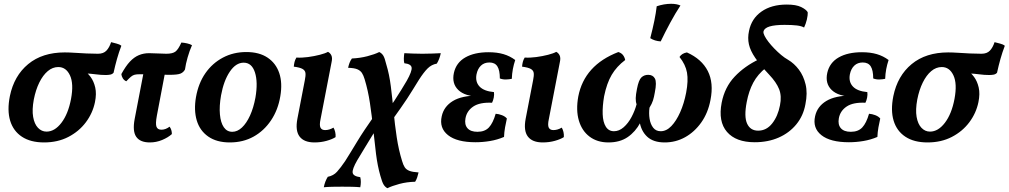

<svg xmlns="http://www.w3.org/2000/svg" viewBox="-20 -741 5311 1011"><path d="M212 9Q141 9 95.5 -21Q50 -51 33.5 -105.5Q17 -160 32 -235Q54 -342 128.5 -403.5Q203 -465 321 -465Q344 -465 374 -463Q404 -461 435.5 -459.5Q467 -458 496 -458Q525 -458 540.5 -474.5Q556 -491 565 -519Q579 -515 594 -511.5Q609 -508 619 -500Q606 -466 596 -430.5Q586 -395 578 -358Q571 -350 560 -348Q549 -346 537 -346Q511 -346 486 -349.5Q461 -353 420 -355L418 -373Q440 -359 457 -336Q474 -313 481.5 -280Q489 -247 480 -203Q468 -145 432 -97Q396 -49 340 -20Q284 9 212 9ZM225 -48Q268 -48 303.5 -94.5Q339 -141 354 -220Q369 -300 348.5 -344Q328 -388 287 -388Q257 -388 231.5 -366.5Q206 -345 187 -306.5Q168 -268 158 -217Q148 -163 154.5 -125.5Q161 -88 180 -68Q199 -48 225 -48Z M645 -313Q633 -318 626.5 -329Q620 -340 619 -351Q642 -393 664 -416.5Q686 -440 711 -450.5Q736 -461 765 -461Q788 -461 812 -459.5Q836 -458 856 -458Q889 -458 904 -469.5Q919 -481 935 -517Q950 -516 965.5 -512.5Q981 -509 991 -503Q978 -474 968 -439Q958 -404 954 -375Q946 -360 930.5 -353.5Q915 -347 872 -347Q848 -347 819 -348Q790 -349 763 -349.5Q736 -350 715 -350Q699 -350 689 -347.5Q679 -345 669.5 -337Q660 -329 645 -313ZM769 9Q718 9 697.5 -20.5Q677 -50 689 -114L738 -369H851L806 -132Q798 -89 804 -73.5Q810 -58 830 -58Q852 -58 873 -74Q885 -58 885 -35Q865 -17 834 -4Q803 9 769 9Z M1190 9Q1121 9 1076.5 -22Q1032 -53 1016 -107Q1000 -161 1012 -230Q1025 -303 1061.5 -355.5Q1098 -408 1153.5 -437.5Q1209 -467 1277 -467Q1345 -467 1389 -437.5Q1433 -408 1450.5 -356Q1468 -304 1456 -234Q1444 -162 1407 -107Q1370 -52 1315 -21.5Q1260 9 1190 9ZM1203 -47Q1230 -47 1254 -69.5Q1278 -92 1296.5 -132.5Q1315 -173 1325 -227Q1339 -308 1322.5 -359.5Q1306 -411 1263 -411Q1222 -411 1190 -363.5Q1158 -316 1144 -239Q1134 -182 1138 -138.5Q1142 -95 1158.5 -71Q1175 -47 1203 -47Z M1636 9Q1581 9 1557.5 -22Q1534 -53 1546 -116L1585 -318Q1590 -342 1588.5 -356Q1587 -370 1573 -378Q1559 -386 1527 -390Q1528 -403 1531 -415Q1534 -427 1541 -438Q1568 -436 1601.5 -440.5Q1635 -445 1664 -452.5Q1693 -460 1707 -468Q1719 -462 1725 -449Q1731 -436 1726 -414L1668 -114Q1661 -82 1667.5 -69Q1674 -56 1692 -56Q1714 -56 1736 -69Q1742 -59 1745 -46Q1748 -33 1747 -19Q1730 -8 1700 0.5Q1670 9 1636 9Z M2020 250Q2008 244 2000 231Q1992 218 1983 185Q1968 133 1960 69.5Q1952 6 1945 -62.5Q1938 -131 1928 -198Q1918 -265 1900 -324Q1894 -344 1886 -356.5Q1878 -369 1862 -376Q1846 -383 1813 -384Q1816 -398 1820.5 -410Q1825 -422 1833 -433Q1876 -435 1914.5 -445Q1953 -455 1977 -467Q1990 -461 1998 -448.5Q2006 -436 2014 -402Q2030 -350 2038 -286Q2046 -222 2052.5 -153.5Q2059 -85 2069 -18.5Q2079 48 2097 106Q2103 127 2111 139.5Q2119 152 2135.5 158.5Q2152 165 2184 167Q2181 180 2177 192.5Q2173 205 2166 216Q2122 217 2083 227.5Q2044 238 2020 250ZM1877 245Q1858 243 1832.5 242.5Q1807 242 1782 242Q1756 242 1730.5 242.5Q1705 243 1685 245Q1688 229 1693.5 215Q1699 201 1706 190Q1736 184 1754.5 163.5Q1773 143 1797 108Q1809 89 1825 63Q1841 37 1860 5.5Q1879 -26 1900.5 -58Q1922 -90 1943 -120L1958 -56Q1952 -47 1937.5 -23Q1923 1 1903 33.5Q1883 66 1861 103Q1834 150 1837 168.5Q1840 187 1877 192Q1880 203 1880 217Q1880 231 1877 245ZM2038 -99 2025 -164Q2040 -185 2057.5 -212Q2075 -239 2092.5 -267Q2110 -295 2122 -316Q2150 -366 2147.5 -385Q2145 -404 2109 -408Q2106 -419 2106.5 -433.5Q2107 -448 2109 -461Q2129 -460 2154 -459Q2179 -458 2204 -458Q2230 -458 2256 -459Q2282 -460 2301 -461Q2298 -446 2292.5 -431.5Q2287 -417 2280 -406Q2252 -401 2231.5 -380.5Q2211 -360 2186 -321Q2168 -292 2153.5 -268.5Q2139 -245 2124 -222Q2109 -199 2088.5 -170Q2068 -141 2038 -99Z M2484 8Q2386 8 2339 -29.5Q2292 -67 2306 -129Q2317 -180 2364.5 -209Q2412 -238 2499 -238L2503 -233Q2429 -233 2393.5 -267Q2358 -301 2370 -357Q2382 -411 2430 -438.5Q2478 -466 2553 -466Q2597 -466 2631 -456Q2665 -446 2693 -425Q2685 -401 2680.5 -377Q2676 -353 2675 -326Q2662 -323 2644.5 -322.5Q2627 -322 2612 -328Q2612 -371 2599 -391.5Q2586 -412 2557 -412Q2530 -412 2512.5 -395.5Q2495 -379 2489 -349Q2482 -310 2505 -285.5Q2528 -261 2581 -256Q2583 -243 2580 -227.5Q2577 -212 2571 -200Q2506 -203 2472 -180Q2438 -157 2431 -118Q2425 -85 2441.5 -66Q2458 -47 2494 -47Q2533 -47 2554.5 -70Q2576 -93 2590 -142Q2606 -141 2623 -134.5Q2640 -128 2649 -117Q2644 -96 2639.5 -70.5Q2635 -45 2634 -20Q2599 -5 2560.5 1.5Q2522 8 2484 8Z M2838 9Q2783 9 2759.5 -22Q2736 -53 2748 -116L2787 -318Q2792 -342 2790.5 -356Q2789 -370 2775 -378Q2761 -386 2729 -390Q2730 -403 2733 -415Q2736 -427 2743 -438Q2770 -436 2803.5 -440.5Q2837 -445 2866 -452.5Q2895 -460 2909 -468Q2921 -462 2927 -449Q2933 -436 2928 -414L2870 -114Q2863 -82 2869.5 -69Q2876 -56 2894 -56Q2916 -56 2938 -69Q2944 -59 2947 -46Q2950 -33 2949 -19Q2932 -8 2902 0.5Q2872 9 2838 9Z M3184 9Q3125 9 3084.5 -21.5Q3044 -52 3028 -106.5Q3012 -161 3025 -233Q3057 -398 3236 -467Q3252 -462 3260.5 -451Q3269 -440 3272 -425Q3227 -391 3201 -347Q3175 -303 3161 -234Q3152 -181 3153.5 -139.5Q3155 -98 3170 -74Q3185 -50 3213 -50Q3240 -50 3264 -71Q3288 -92 3305.5 -125Q3323 -158 3332 -192Q3327 -206 3327.5 -224.5Q3328 -243 3334 -273Q3343 -320 3357.5 -333.5Q3372 -347 3393 -347Q3418 -347 3428.5 -327.5Q3439 -308 3428 -254Q3424 -230 3418.5 -212.5Q3413 -195 3400 -174Q3396 -144 3400.5 -115.5Q3405 -87 3419.5 -68.5Q3434 -50 3459 -50Q3489 -50 3515 -77Q3541 -104 3561.5 -150Q3582 -196 3593 -253Q3605 -316 3597.5 -358.5Q3590 -401 3558 -441Q3570 -460 3597 -465Q3675 -430 3707 -367Q3739 -304 3721 -214Q3708 -146 3672.5 -96Q3637 -46 3587.5 -18.5Q3538 9 3480 9Q3420 9 3387.5 -21.5Q3355 -52 3347.5 -103Q3340 -154 3352 -217L3390 -207Q3378 -144 3352 -95.5Q3326 -47 3285 -19Q3244 9 3184 9ZM3459 -523Q3427 -525 3404 -540Q3417 -590 3425.5 -631.5Q3434 -673 3438 -708Q3477 -721 3514 -721Q3543 -721 3563 -712Q3536 -671 3509 -621Q3482 -571 3459 -523Z M3954 8Q3855 8 3808 -46.5Q3761 -101 3780 -200Q3796 -282 3848.5 -337.5Q3901 -393 3977 -429L4014 -385Q3970 -350 3946.5 -306Q3923 -262 3912 -204Q3897 -127 3914 -90Q3931 -53 3972 -53Q4016 -53 4046 -91Q4076 -129 4087 -186Q4097 -235 4082.5 -271.5Q4068 -308 4030 -348Q3983 -398 3957 -436Q3931 -474 3923.5 -507.5Q3916 -541 3924 -578Q3937 -643 3989.5 -680Q4042 -717 4123 -717Q4172 -717 4198.5 -704Q4225 -691 4233 -677Q4234 -660 4228.5 -637.5Q4223 -615 4214 -596Q4201 -604 4175.5 -607Q4150 -610 4111 -610Q4060 -610 4032 -601.5Q4004 -593 4000 -574Q3999 -566 4006 -552Q4013 -538 4026.5 -520.5Q4040 -503 4057.5 -485Q4075 -467 4093.5 -451.5Q4112 -436 4130 -426Q4162 -407 4186.5 -374.5Q4211 -342 4222 -296.5Q4233 -251 4221 -192Q4210 -131 4173 -86Q4136 -41 4080 -16.5Q4024 8 3954 8Z M4450 8Q4352 8 4305 -29.5Q4258 -67 4272 -129Q4283 -180 4330.5 -209Q4378 -238 4465 -238L4469 -233Q4395 -233 4359.5 -267Q4324 -301 4336 -357Q4348 -411 4396 -438.5Q4444 -466 4519 -466Q4563 -466 4597 -456Q4631 -446 4659 -425Q4651 -401 4646.5 -377Q4642 -353 4641 -326Q4628 -323 4610.5 -322.5Q4593 -322 4578 -328Q4578 -371 4565 -391.5Q4552 -412 4523 -412Q4496 -412 4478.5 -395.5Q4461 -379 4455 -349Q4448 -310 4471 -285.5Q4494 -261 4547 -256Q4549 -243 4546 -227.5Q4543 -212 4537 -200Q4472 -203 4438 -180Q4404 -157 4397 -118Q4391 -85 4407.5 -66Q4424 -47 4460 -47Q4499 -47 4520.5 -70Q4542 -93 4556 -142Q4572 -141 4589 -134.5Q4606 -128 4615 -117Q4610 -96 4605.5 -70.5Q4601 -45 4600 -20Q4565 -5 4526.5 1.5Q4488 8 4450 8Z M4864 9Q4793 9 4747.5 -21Q4702 -51 4685.5 -105.5Q4669 -160 4684 -235Q4706 -342 4780.5 -403.5Q4855 -465 4973 -465Q4996 -465 5026 -463Q5056 -461 5087.5 -459.5Q5119 -458 5148 -458Q5177 -458 5192.5 -474.5Q5208 -491 5217 -519Q5231 -515 5246 -511.5Q5261 -508 5271 -500Q5258 -466 5248 -430.5Q5238 -395 5230 -358Q5223 -350 5212 -348Q5201 -346 5189 -346Q5163 -346 5138 -349.5Q5113 -353 5072 -355L5070 -373Q5092 -359 5109 -336Q5126 -313 5133.5 -280Q5141 -247 5132 -203Q5120 -145 5084 -97Q5048 -49 4992 -20Q4936 9 4864 9ZM4877 -48Q4920 -48 4955.5 -94.5Q4991 -141 5006 -220Q5021 -300 5000.5 -344Q4980 -388 4939 -388Q4909 -388 4883.5 -366.5Q4858 -345 4839 -306.5Q4820 -268 4810 -217Q4800 -163 4806.5 -125.5Q4813 -88 4832 -68Q4851 -48 4877 -48Z"/></svg>

Font: Vollkorn SemiBold
Style: Italic
Weight: 600
Italic angle: -11°
Designer: Friedrich Althausen
Foundry: Friedrich Althausen
Version: Version 5.000